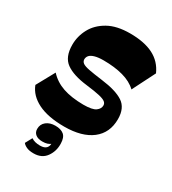

<svg xmlns="http://www.w3.org/2000/svg" viewBox="-192 -669 881 982"><g transform="rotate(30 248.5 -178.5)"><path d="M229.3 13.7Q133.4 13.7 74.5 -15.6Q15.6 -44.9 -4.4 -97.4L54.1 -203.9Q88 -166.9 137.4 -149.9Q186.9 -133 257.7 -132.4Q311.3 -132.4 330.5 -146.6Q349.7 -160.7 349.7 -180.1Q349.7 -192.6 339.3 -200.6Q328.9 -208.7 302.1 -214.9Q275.4 -221.1 224.3 -227.3Q141 -237 98.7 -267.4Q56.4 -297.7 56.4 -369.9Q56.4 -420.6 80.7 -465.7Q105 -510.9 155.3 -539.4Q205.6 -568 284.4 -568Q368.4 -568 421.8 -540.9Q475.1 -513.9 500.4 -457L432.6 -323Q401.7 -352.9 351.2 -366.8Q300.7 -380.7 235 -380.7Q204.3 -380.7 184.2 -374.9Q164.1 -369.1 155.4 -359.1Q146.7 -349 146.7 -335.3Q147.3 -322.9 157.9 -315.1Q168.4 -307.3 197 -301.6Q225.6 -296 277.6 -289.3Q364.9 -278.4 407 -250.4Q449.1 -222.4 449.1 -156.6Q449.1 -75.7 391.4 -31Q333.6 13.7 229.3 13.7ZM162 210.7Q135.6 210.7 119.8 203.1Q104 195.6 97.4 186.1L119.1 146Q129.4 153.3 142.4 156.5Q155.4 159.7 170.9 159.7Q197 159.7 208 147.1Q219 134.6 216.9 113L221.4 119.9Q211 128 199.6 131.9Q188.1 135.7 170.3 135.7Q145.1 135.7 130.6 124.3Q116 112.9 116 92.4Q116 64.7 136.5 48.4Q157 32 189.6 32Q222.1 32 239.9 46.9Q257.7 61.7 258.3 97.7Q259.7 142.1 235.1 176.4Q210.4 210.7 162 210.7Z"/></g></svg>

Font: Savate ExtraLight
Style: Italic
Weight: 200
Italic angle: -11°
Designer: Max Esnée
Foundry: Plomb Type
Version: Version 2.000